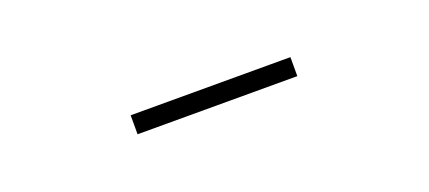

<svg xmlns="http://www.w3.org/2000/svg" viewBox="-10 -916 721 323"><g transform="rotate(-20 350.0 -755.0)"><path d="M207 -738V-772H493V-738Z"/></g></svg>

Font: Martian Mono SemiExpanded Thin
Style: Regular
Weight: 250
Monospace: yes
Version: Version 0.930